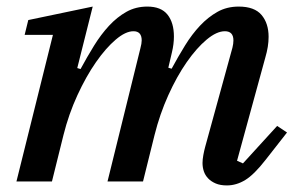

<svg xmlns="http://www.w3.org/2000/svg" viewBox="-20 -552 903 584"><path d="M670 12Q650 12 636 6Q622 0 613 -9.5Q604 -19 600 -31Q596 -43 596 -56Q596 -67 598.5 -80.5Q601 -94 604 -105L687 -407Q690 -419 690 -429Q690 -457 664 -457Q639 -457 608.5 -431.5Q578 -406 548 -363Q518 -320 492 -262.5Q466 -205 450 -141L415 0H307L407 -405Q411 -420 411 -429Q411 -457 386 -457Q362 -457 332 -431.5Q302 -406 272 -363Q242 -320 215.5 -262.5Q189 -205 173 -141L138 0H30L141 -446H55L66 -491L262 -532L215 -345L225 -342Q245 -379 266 -413Q287 -447 311.5 -473.5Q336 -500 364.5 -516Q393 -532 428 -532Q470 -532 489.5 -507.5Q509 -483 509 -441Q509 -418 503 -393L492 -346L502 -343Q522 -380 543 -414Q564 -448 588.5 -474Q613 -500 641.5 -516Q670 -532 706 -532Q754 -532 775.5 -506.5Q797 -481 797 -440Q797 -425 794.5 -409.5Q792 -394 787 -377L701 -63L719 -55L823 -169L853 -149L788 -66Q753 -21 726 -4.5Q699 12 670 12Z"/></svg>

Font: IBM Plex Serif Medium
Style: Italic
Weight: 500
Italic angle: -14°
Designer: Mike Abbink, Paul van der Laan, Pieter van Rosmalen
Foundry: Bold Monday
Version: Version 2.5